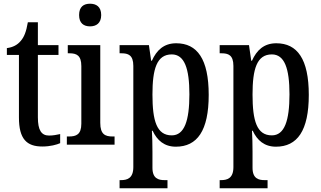

<svg xmlns="http://www.w3.org/2000/svg" viewBox="-20 -779 1728 1034"><path d="M208 10C251 10 286 0 304 -8V-57C285 -53 267 -49 244 -49C203 -49 184 -78 184 -147V-483H295V-536H184V-659H130C121 -607 110 -580 92 -559C74 -537 49 -524 17 -520V-483H82V-146C82 -30 124 10 208 10Z M465 -637C498 -637 525 -654 525 -698C525 -743 498 -759 465 -759C431 -759 406 -743 406 -698C406 -654 431 -637 465 -637ZM340 0H597V-44H586C547 -44 520 -55 520 -117V-536H345V-492H354C392 -492 418 -481 418 -423V-113C418 -54 390 -44 351 -44H340Z M624 235H882V191H866C834 191 801 183 801 125V38C801 -2 800 -43 798 -75H802C826 -23 865 11 927 11C1042 11 1104 -75 1104 -268C1104 -461 1042 -546 929 -546C862 -546 823 -508 798 -452H794L782 -536H624V-492H634C670 -492 698 -483 698 -424V121C698 182 664 191 632 191H624ZM905 -50C824 -50 801 -128 801 -270C801 -407 824 -486 905 -486C973 -486 1000 -411 1000 -271C1000 -129 973 -50 905 -50Z M1163 235H1421V191H1405C1373 191 1340 183 1340 125V38C1340 -2 1339 -43 1337 -75H1341C1365 -23 1404 11 1466 11C1581 11 1643 -75 1643 -268C1643 -461 1581 -546 1468 -546C1401 -546 1362 -508 1337 -452H1333L1321 -536H1163V-492H1173C1209 -492 1237 -483 1237 -424V121C1237 182 1203 191 1171 191H1163ZM1444 -50C1363 -50 1340 -128 1340 -270C1340 -407 1363 -486 1444 -486C1512 -486 1539 -411 1539 -271C1539 -129 1512 -50 1444 -50Z"/></svg>

Font: Noto Serif Georgian Condensed Medium
Style: Regular
Weight: 500
Width: 3
Designer: Monotype Design Team, Akaki Razmadze
Foundry: Google LLC
Version: Version 2.003